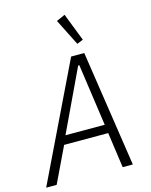

<svg xmlns="http://www.w3.org/2000/svg" viewBox="-138 -1028 874 1115"><g transform="rotate(-15 299.0 -471.0)"><path d="M458 0 428 -213H163L61 0H-2L335 -698H414L519 0ZM368 -637H361L185 -265H421ZM309 -919 361 -942 426 -775 389 -760Z"/></g></svg>

Font: IBM Plex Mono Light
Style: Italic
Weight: 300
Italic angle: -9°
Monospace: yes
Designer: Mike Abbink, Paul van der Laan, Pieter van Rosmalen
Foundry: Bold Monday
Version: Version 2.3